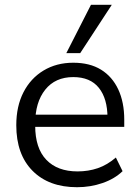

<svg xmlns="http://www.w3.org/2000/svg" viewBox="-20 -773 584 802"><path d="M302 9Q184 9 116 -59.5Q48 -128 48 -250Q48 -329 78 -387.5Q108 -446 162 -478.5Q216 -511 286 -511Q355 -511 402 -482Q449 -453 474 -399.5Q499 -346 499 -273V-243H110V-294H446L429 -281Q429 -361 393 -406Q357 -451 286 -451Q211 -451 169 -398.5Q127 -346 127 -257V-248Q127 -154 173.5 -105.5Q220 -57 304 -57Q349 -57 388.5 -70.5Q428 -84 464 -115L492 -58Q459 -26 408.5 -8.5Q358 9 302 9ZM257 -551 360 -753H447L315 -551Z"/></svg>

Font: Mulish ExtraLight
Style: Regular
Weight: 400
Version: Version 3.603